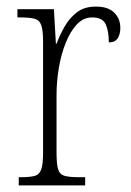

<svg xmlns="http://www.w3.org/2000/svg" viewBox="-20 -564 398 584"><path d="M37 0V-25H43Q71 -25 85.5 -29Q100 -33 105.5 -49Q111 -65 111 -100V-438Q111 -472 105.5 -487.5Q100 -503 85 -507Q70 -511 39 -511H33V-536H144L150 -431H152Q162 -458 177 -484Q192 -510 214.5 -527Q237 -544 272 -544Q309 -544 327.5 -525.5Q346 -507 346 -479Q346 -460 338 -447.5Q330 -435 311 -435Q311 -469 301.5 -490Q292 -511 260 -511Q234 -511 214 -490Q194 -469 180 -434Q166 -399 159 -357.5Q152 -316 152 -276V-99Q152 -64 157 -48.5Q162 -33 177 -29Q192 -25 220 -25H239V0Z"/></svg>

Font: Noto Serif Ethiopic Condensed ExtraLight
Style: Regular
Weight: 200
Width: 3
Designer: Monotype Design Team
Foundry: Monotype Imaging Inc.
Version: Version 2.102; ttfautohint (v1.8.4.7-5d5b)